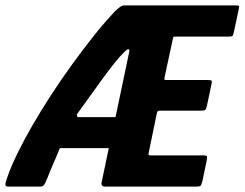

<svg xmlns="http://www.w3.org/2000/svg" viewBox="-48 -693 908 713"><path d="M341 0Q335 0 331.5 -4Q328 -8 329 -14L356 -143H183Q176 -143 174.5 -142Q173 -141 170 -133Q163 -114 149.5 -84Q136 -54 128 -32Q119 -10 114.5 -5Q110 0 101 0H-18Q-28 0 -28 -8Q-28 -16 -19 -40Q-6 -77 17.5 -125Q41 -173 72.5 -227.5Q104 -282 141 -339Q178 -396 218.5 -452Q259 -508 299.5 -559Q340 -610 379 -651Q389 -661 397.5 -667Q406 -673 414 -673H824Q838 -673 839.5 -671Q841 -669 838 -656L821 -576Q818 -562 815 -559.5Q812 -557 799 -557H606Q598 -557 596.5 -556Q595 -555 594 -549L563 -405Q562 -398 563 -397Q564 -396 571 -396H720Q736 -396 738 -393Q740 -390 736 -374L721 -303Q718 -288 714 -285Q710 -282 696 -282H547Q542 -282 539.5 -281Q537 -280 535 -275L504 -125Q503 -119 504 -117.5Q505 -116 512 -116H704Q719 -116 720.5 -112.5Q722 -109 719 -94L704 -22Q700 -6 696.5 -3Q693 0 678 0ZM381 -258 432 -501Q434 -510 429 -510H428Q426 -510 423.5 -508.5Q421 -507 414 -500Q398 -485 376.5 -458Q355 -431 331 -398Q307 -365 283 -331.5Q259 -298 238 -269Q237 -268 238 -263Q239 -258 242 -258Z"/></svg>

Font: Glory ExtraBold
Style: Italic
Weight: 800
Italic angle: -12°
Version: Version 1.011